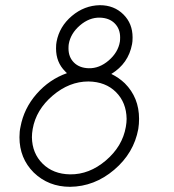

<svg xmlns="http://www.w3.org/2000/svg" viewBox="-20 -720 670 740"><path d="M409 -435Q438 -421 461 -399Q516 -344 516 -262Q516 -242 513 -223Q496 -130 420 -65.5Q344 -1 250 0Q167 0 110 -55Q55 -110 55 -191Q55 -214 59 -231Q72 -302 121 -358Q170 -414 238 -438L231 -445Q196 -480 196 -533Q196 -550 198 -559Q209 -618 257 -658.5Q305 -699 365 -700Q420 -700 456 -664Q491 -629 491 -576Q491 -559 489 -550Q475 -475 409 -435ZM221 -554 245 -550Q244 -544 244 -533Q244 -500 265 -479Q286 -458 322 -457Q363 -456 399 -487Q435 -518 442 -559Q443 -565 443 -576Q443 -609 422 -630Q401 -651 365 -652Q324 -653 288 -622Q252 -591 245 -550ZM465 -231Q468 -248 468 -262Q467 -325 427 -365Q387 -405 321 -406Q247 -406 183 -351.5Q119 -297 106 -223L83 -227L106 -223Q103 -206 103 -191Q104 -129 144.5 -89Q185 -49 250 -48Q324 -47 388 -101.5Q452 -156 465 -231Z"/></svg>

Font: Quicksand
Style: Italic
Weight: 400
Italic angle: -12°
Designer: Andrew Paglinawan
Foundry: Andrew Paglinawan
Version: 1.002